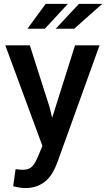

<svg xmlns="http://www.w3.org/2000/svg" viewBox="-20 -764 552 998"><path d="M213 -614.5H122.5L217.5 -744H333ZM365.5 -614.5H269.5L390.5 -744H511.5ZM111.5 213.5Q97.5 213.5 80.2 210.8Q63 208 48.5 204L61 115.5Q81 118 95.5 118.5Q113 118.5 125 114.8Q137 111 146.2 102.2Q155.5 93.5 163.2 79Q171 64.5 180 43.5L200.5 -5.5L7.5 -528.5H135L238 -206L250.5 -154.5H252L370 -528.5H497.5L278 80.5Q268 108 254 132.2Q240 156.5 220 174.5Q200 192.5 173.5 203Q147 213.5 111.5 213.5Z"/></svg>

Font: Roberto Sans Medium
Style: Regular
Weight: 500
Designer: Google (font) & Cristiano Sobral (main changes)
Version: Version 1.000;October 12, 2021;FontCreator 14.0.0.2814 64-bi